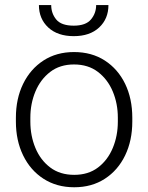

<svg xmlns="http://www.w3.org/2000/svg" viewBox="-20 -749 601 778"><path d="M44.4 -256.3V-272Q44.4 -349.1 73.7 -409.2Q103 -469.2 156 -503.7Q209 -538.1 279.8 -538.1Q351.6 -538.1 404.8 -503.7Q458 -469.2 487.1 -409.2Q516.1 -349.1 516.1 -272V-256.3Q516.1 -179.7 487.1 -119.4Q458 -59.1 405 -24.7Q352.1 9.8 280.8 9.8Q209.5 9.8 156.2 -24.7Q103 -59.1 73.7 -119.4Q44.4 -179.7 44.4 -256.3ZM103 -272V-256.3Q103 -198.7 123.5 -149.4Q144 -100.1 183.6 -70.3Q223.1 -40.5 280.8 -40.5Q337.9 -40.5 377.2 -70.3Q416.5 -100.1 437 -149.4Q457.5 -198.7 457.5 -256.3V-272Q457.5 -329.1 437 -378.2Q416.5 -427.2 377 -457.5Q337.4 -487.8 279.8 -487.8Q222.7 -487.8 183.3 -457.5Q144 -427.2 123.5 -378.2Q103 -329.1 103 -272ZM369.6 -728.5H419.4Q419.4 -672.9 381.8 -637.7Q344.2 -602.5 278.8 -602.5Q213.4 -602.5 175.5 -637.7Q137.7 -672.9 137.7 -728.5H187.5Q187.5 -694.8 208 -669.9Q228.5 -645 278.8 -645Q327.6 -645 348.6 -670.2Q369.6 -695.3 369.6 -728.5Z"/></svg>

Font: Vazirmatn UI FD ExtraLight
Style: Regular
Weight: 200
Designer: Saber Rastikerdar
Foundry: Saber Rastikerdar
Version: Version 33.003